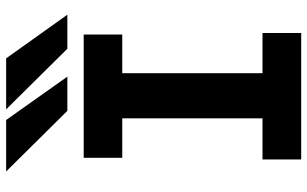

<svg xmlns="http://www.w3.org/2000/svg" viewBox="-212 -812 1024 640"><g transform="rotate(-90 300.0 -492.0)"><path d="M88.5 -129H225.5V-596.5H94V-725H505V-596.5H376V-129H510V0H88.5ZM48.5 -983.5H220L364.5 -779.5H250.5ZM255.5 -983.5H425.5L571 -779.5H457.5Z"/></g></svg>

Font: JuliaMono ExtraBold
Style: Regular
Weight: 800
Monospace: yes
Designer: cormullion
Foundry: corm
Version: Version 0.055; ttfautohint (v1.8.4)